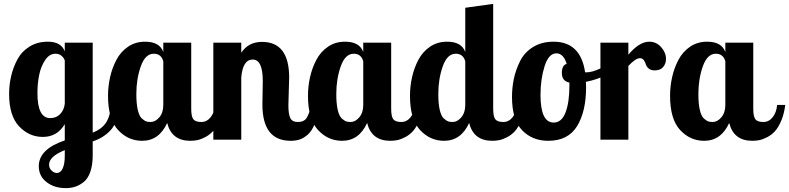

<svg xmlns="http://www.w3.org/2000/svg" viewBox="-20 -720 4069 990"><path d="M27 -235Q27 -283 37.5 -328Q48 -373 70 -414Q92 -455 132.5 -480Q173 -505 227 -505Q295 -505 314 -455V-500H458V-36Q502 -53 524.5 -84.5Q547 -116 554 -179H596Q588 -90 551 -49.5Q514 -9 458 9V80Q458 131 445.5 166.5Q433 202 411 219Q389 236 367 243Q345 250 319 250Q260 250 220 219Q180 188 180 137Q180 49 314 4V-80Q275 -14 201 -14Q130 -14 78.5 -68.5Q27 -123 27 -235ZM173 -240Q173 -111 239 -111Q270 -111 290 -131.5Q310 -152 314 -185V-408Q310 -421 297.5 -432Q285 -443 266 -443Q235 -443 213 -410.5Q191 -378 182 -333.5Q173 -289 173 -240ZM233 129Q233 147 246 159.5Q259 172 273 172Q292 172 303 149Q314 126 314 83V54Q233 87 233 129Z M537 -226Q537 -274 547.5 -321.5Q558 -369 580 -411Q602 -453 640 -479Q678 -505 728 -505Q803 -505 822 -452V-500H966V-160Q966 -119 977 -105Q988 -91 1018 -91Q1047 -91 1066.5 -116Q1086 -141 1089 -179H1131Q1125 -132 1110 -97Q1095 -62 1077.5 -43Q1060 -24 1037.5 -12.5Q1015 -1 997.5 2.5Q980 6 961 6Q865 6 842 -86Q800 6 713 6Q640 6 588.5 -50Q537 -106 537 -226ZM683 -235Q683 -185 690.5 -153Q698 -121 711.5 -109Q725 -97 734 -94Q743 -91 757 -91Q781 -91 801.5 -115Q822 -139 822 -179V-404Q811 -443 773 -443Q729 -443 706 -378Q683 -313 683 -235Z M1080 0V-500H1224V-448Q1261 -504 1331 -504Q1471 -504 1471 -320Q1471 -302 1469 -248Q1467 -194 1467 -177Q1467 -131 1477 -111Q1487 -91 1516 -91Q1548 -91 1561.5 -112.5Q1575 -134 1585 -179H1627Q1619 -121 1603.5 -82.5Q1588 -44 1566.5 -25.5Q1545 -7 1524.5 -0.5Q1504 6 1479 6Q1333 6 1333 -181Q1333 -193 1334 -241Q1335 -289 1335 -302Q1335 -413 1283 -413Q1232 -413 1224 -321V0Z M1568 -226Q1568 -274 1578.5 -321.5Q1589 -369 1611 -411Q1633 -453 1671 -479Q1709 -505 1759 -505Q1834 -505 1853 -452V-500H1997V-160Q1997 -119 2008 -105Q2019 -91 2049 -91Q2078 -91 2097.5 -116Q2117 -141 2120 -179H2162Q2156 -132 2141 -97Q2126 -62 2108.5 -43Q2091 -24 2068.5 -12.5Q2046 -1 2028.5 2.5Q2011 6 1992 6Q1896 6 1873 -86Q1831 6 1744 6Q1671 6 1619.5 -50Q1568 -106 1568 -226ZM1714 -235Q1714 -185 1721.5 -153Q1729 -121 1742.5 -109Q1756 -97 1765 -94Q1774 -91 1788 -91Q1812 -91 1832.5 -115Q1853 -139 1853 -179V-404Q1842 -443 1804 -443Q1760 -443 1737 -378Q1714 -313 1714 -235Z M2094 -226Q2094 -274 2104.5 -321.5Q2115 -369 2137 -411Q2159 -453 2197 -479Q2235 -505 2285 -505Q2360 -505 2379 -452V-680L2523 -700V-160Q2523 -119 2534 -105Q2545 -91 2575 -91Q2604 -91 2623.5 -116Q2643 -141 2646 -179H2688Q2682 -132 2667 -97Q2652 -62 2634.5 -43Q2617 -24 2594.5 -12.5Q2572 -1 2554.5 2.5Q2537 6 2518 6Q2422 6 2399 -86Q2357 6 2270 6Q2197 6 2145.5 -50Q2094 -106 2094 -226ZM2240 -235Q2240 -185 2247.5 -153Q2255 -121 2268.5 -109Q2282 -97 2291 -94Q2300 -91 2314 -91Q2338 -91 2358.5 -115Q2379 -139 2379 -179V-404Q2368 -443 2330 -443Q2286 -443 2263 -378Q2240 -313 2240 -235Z M2620 -220Q2620 -268 2629.5 -313.5Q2639 -359 2661.5 -404.5Q2684 -450 2728.5 -477.5Q2773 -505 2834 -505Q2974 -505 2997 -347H3004Q3031 -347 3071.5 -365Q3112 -383 3141 -407L3156 -380Q3116 -321 3001 -298Q3002 -289 3002 -271Q3002 -145 2955.5 -69.5Q2909 6 2807 6Q2725 6 2672.5 -48Q2620 -102 2620 -220ZM2767 -230Q2767 -88 2835 -88Q2876 -88 2896 -140Q2916 -192 2916 -279V-294Q2877 -302 2877 -344Q2877 -383 2902 -391Q2885 -445 2849 -445Q2809 -445 2788 -378.5Q2767 -312 2767 -230Z M3076 0V-500H3220V-438Q3276 -505 3328 -505Q3364 -505 3389 -477Q3414 -449 3414 -416Q3414 -392 3399.5 -374.5Q3385 -357 3356 -357Q3336 -357 3324.5 -367Q3313 -377 3310 -388.5Q3307 -400 3299.5 -410Q3292 -420 3280 -420Q3257 -420 3220 -380V0Z M3435 -226Q3435 -274 3445.5 -321.5Q3456 -369 3478 -411Q3500 -453 3538 -479Q3576 -505 3626 -505Q3701 -505 3720 -452V-500H3864V-160Q3864 -119 3875 -105Q3886 -91 3916 -91Q3945 -91 3964.5 -116Q3984 -141 3987 -179H4029Q4023 -132 4008 -97Q3993 -62 3975.5 -43Q3958 -24 3935.5 -12.5Q3913 -1 3895.5 2.5Q3878 6 3859 6Q3763 6 3740 -86Q3698 6 3611 6Q3538 6 3486.5 -50Q3435 -106 3435 -226ZM3581 -235Q3581 -185 3588.5 -153Q3596 -121 3609.5 -109Q3623 -97 3632 -94Q3641 -91 3655 -91Q3679 -91 3699.5 -115Q3720 -139 3720 -179V-404Q3709 -443 3671 -443Q3627 -443 3604 -378Q3581 -313 3581 -235Z"/></svg>

Font: Lobster Two
Style: Bold
Weight: 700
Designer: Pablo Impallari
Foundry: Pablo Impallari. www.impallari.com
Version: Version 1.006